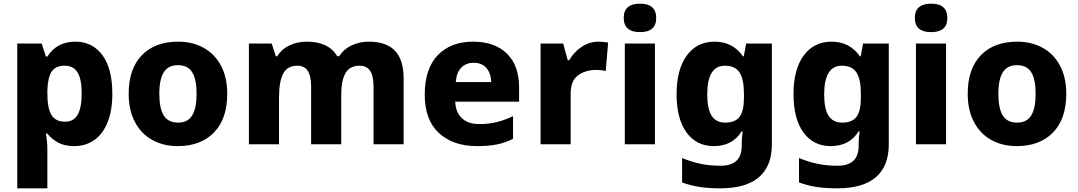

<svg xmlns="http://www.w3.org/2000/svg" viewBox="-20 -786 5873 1046"><path d="M592 -275Q592 -184 566 -119.5Q540 -55 493 -22.5Q446 10 385 10Q332 10 297 -9Q262 -28 238 -58H230Q238 -16 238 26V240H74V-549H207L230 -478H238Q290 -559 390 -559Q484 -559 538 -485.5Q592 -412 592 -275ZM238 -292V-276Q238 -198 260 -160.5Q282 -123 335 -123Q381 -123 403 -161Q425 -199 425 -277Q425 -355 402.5 -391.5Q380 -428 333 -428Q282 -428 261 -395.5Q240 -363 238 -292Z M948 10Q870 10 809.5 -23.5Q749 -57 715 -121.5Q681 -186 681 -275Q681 -411 752.5 -485Q824 -559 951 -559Q1029 -559 1089.5 -525.5Q1150 -492 1184 -428Q1218 -364 1218 -275Q1218 -139 1146 -64.5Q1074 10 948 10ZM950 -118Q1003 -118 1027 -157Q1051 -196 1051 -275Q1051 -354 1027 -392.5Q1003 -431 949 -431Q897 -431 872.5 -392.5Q848 -354 848 -275Q848 -196 872 -157Q896 -118 950 -118Z M2179 -357V0H2015V-313Q2015 -372 1996.5 -400Q1978 -428 1939 -428Q1886 -428 1862.5 -388Q1839 -348 1839 -268V0H1675V-313Q1675 -372 1656.5 -400Q1638 -428 1600 -428Q1545 -428 1522.5 -384.5Q1500 -341 1500 -252V0H1336V-549H1460L1483 -479H1490Q1514 -518 1556.5 -538.5Q1599 -559 1652 -559Q1770 -559 1817 -480H1828Q1853 -519 1896 -539Q1939 -559 1989 -559Q2084 -559 2131.5 -510Q2179 -461 2179 -357Z M2808 -309V-232H2460Q2462 -175 2496 -142.5Q2530 -110 2591 -110Q2642 -110 2685 -120.5Q2728 -131 2775 -153V-30Q2735 -9 2689 0.5Q2643 10 2578 10Q2449 10 2371.5 -61Q2294 -132 2294 -270Q2294 -412 2365 -485.5Q2436 -559 2557 -559Q2675 -559 2741.5 -494Q2808 -429 2808 -309ZM2463 -339H2656Q2655 -386 2630.5 -415Q2606 -444 2560 -444Q2519 -444 2493 -417.5Q2467 -391 2463 -339Z M3293 -554 3280 -399Q3258 -405 3228 -405Q3169 -405 3129 -375.5Q3089 -346 3089 -276V0H2925V-549H3048L3073 -458H3081Q3106 -502 3148.5 -530.5Q3191 -559 3240 -559Q3263 -559 3293 -554Z M3555 -688Q3555 -611 3467 -611Q3378 -611 3378 -688Q3378 -766 3467 -766Q3555 -766 3555 -688ZM3548 0H3384V-549H3548Z M4028 -479H4032L4045 -549H4185V1Q4185 119 4114.5 179.5Q4044 240 3904 240Q3841 240 3791.5 232.5Q3742 225 3696 208V75Q3747 96 3797.5 106.5Q3848 117 3906 117Q4021 117 4021 8V-3Q4021 -34 4026 -71H4021Q3971 10 3869 10Q3774 10 3720 -64.5Q3666 -139 3666 -273Q3666 -408 3721.5 -483.5Q3777 -559 3873 -559Q3972 -559 4028 -479ZM3833 -271Q3833 -193 3857 -155.5Q3881 -118 3931 -118Q3985 -118 4009 -149.5Q4033 -181 4033 -254V-274Q4033 -354 4009 -391Q3985 -428 3929 -428Q3833 -428 3833 -271Z M4665 -479H4669L4682 -549H4822V1Q4822 119 4751.5 179.5Q4681 240 4541 240Q4478 240 4428.5 232.5Q4379 225 4333 208V75Q4384 96 4434.5 106.5Q4485 117 4543 117Q4658 117 4658 8V-3Q4658 -34 4663 -71H4658Q4608 10 4506 10Q4411 10 4357 -64.5Q4303 -139 4303 -273Q4303 -408 4358.5 -483.5Q4414 -559 4510 -559Q4609 -559 4665 -479ZM4470 -271Q4470 -193 4494 -155.5Q4518 -118 4568 -118Q4622 -118 4646 -149.5Q4670 -181 4670 -254V-274Q4670 -354 4646 -391Q4622 -428 4566 -428Q4470 -428 4470 -271Z M5141 -688Q5141 -611 5053 -611Q4964 -611 4964 -688Q4964 -766 5053 -766Q5141 -766 5141 -688ZM5134 0H4970V-549H5134Z M5519 10Q5441 10 5380.5 -23.5Q5320 -57 5286 -121.5Q5252 -186 5252 -275Q5252 -411 5323.5 -485Q5395 -559 5522 -559Q5600 -559 5660.5 -525.5Q5721 -492 5755 -428Q5789 -364 5789 -275Q5789 -139 5717 -64.5Q5645 10 5519 10ZM5521 -118Q5574 -118 5598 -157Q5622 -196 5622 -275Q5622 -354 5598 -392.5Q5574 -431 5520 -431Q5468 -431 5443.5 -392.5Q5419 -354 5419 -275Q5419 -196 5443 -157Q5467 -118 5521 -118Z"/></svg>

Font: Noto Sans UI ExtraBold
Style: Regular
Weight: 800
Designer: Monotype Design Team
Foundry: Monotype Imaging Inc.
Version: Version 1.001